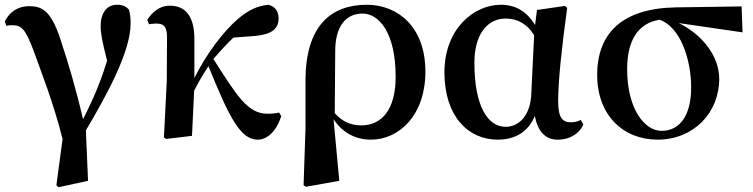

<svg xmlns="http://www.w3.org/2000/svg" viewBox="-20 -571 3164 807"><path d="M7 -462C12 -465 26 -465 30 -465C70 -465 86 -451 120 -361C152 -271 203 -145 243 13L217 208L226 216L350 189L341 -23C430 -173 529 -355 529 -472C529 -497 527 -512 522 -531C509 -544 496 -551 472 -551C429 -551 403 -517 403 -461C403 -430 409 -400 430 -316C405 -233 374 -158 329 -70C299 -199 266 -309 241 -384C198 -525 160 -545 102 -545C56 -545 21 -522 0 -481Z M1153 -98C1142 -95 1127 -93 1104 -93C1020 -93 975 -170 877 -323C906 -357 933 -386 961 -413L1053 -420C1116 -426 1151 -446 1151 -494C1151 -529 1131 -545 1108 -551C1064 -546 1031 -533 983 -494C918 -439 846 -342 797 -243V-407C797 -506 757 -547 694 -547C649 -547 620 -519 599 -488L606 -469C613 -471 631 -472 637 -472C671 -472 683 -457 682 -407L681 -231L669 7L678 13L787 0C788 -26 793 -133 796 -190C817 -231 834 -259 856 -293C943 -79 990 16 1063 16C1101 16 1141 -16 1162 -83Z M1389 -360C1390 -457 1431 -514 1504 -514C1572 -514 1643 -435 1643 -248C1643 -112 1586 -44 1498 -44C1453 -44 1418 -61 1387 -95ZM1264 -31 1256 208 1266 214 1406 189 1382 -70C1417 -16 1472 16 1538 16C1661 16 1768 -90 1768 -270C1768 -459 1651 -551 1522 -551C1367 -551 1265 -458 1264 -235Z M2213 -174C2209 -89 2164 -38 2105 -38C2030 -38 1974 -125 1974 -307C1974 -427 2028 -493 2106 -493C2156 -493 2197 -469 2225 -423ZM2421 -67C2409 -60 2394 -57 2378 -57C2345 -57 2326 -76 2326 -145C2326 -228 2340 -364 2364 -538L2354 -546L2237 -529L2229 -466C2196 -520 2150 -551 2085 -551C1972 -551 1848 -450 1848 -267C1848 -82 1948 16 2072 16C2149 16 2202 -20 2228 -84C2240 -17 2274 16 2323 16C2380 16 2416 -13 2432 -47Z M2761 -21C2688 -21 2616 -115 2616 -280C2616 -396 2658 -473 2752 -488C2840 -458 2885 -321 2885 -203C2885 -87 2838 -21 2761 -21ZM3101 -435 3097 -544 2820 -540C2597 -536 2490 -433 2490 -256C2490 -87 2599 16 2744 16C2896 16 3003 -98 3003 -239C3003 -341 2925 -429 2833 -474Z"/></svg>

Font: Source Han Serif
Style: Bold
Weight: 700
Designer: Ryoko NISHIZUKA 西塚涼子 (kana & ideographs); Frank Grießhammer (Latin, Greek & Cyrillic); Wenlong ZHANG 张文龙 (bopomofo); San
Foundry: Adobe Systems Incorporated
Version: Version 1.001;PS 1.001;hotconv 16.6.54;makeotf.lib2.5.65590